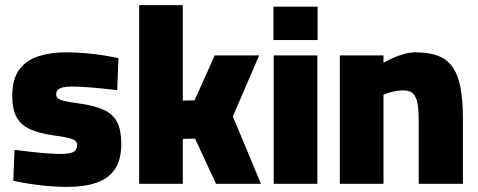

<svg xmlns="http://www.w3.org/2000/svg" viewBox="-20 -720 1871 752"><path d="M242 12Q201 12 160.5 8Q120 4 86.5 -1.5Q53 -7 32 -12L37 -133Q63 -130 96.5 -126Q130 -122 162.5 -119.5Q195 -117 216 -117Q239 -117 253.5 -120Q268 -123 275 -131Q282 -139 282 -152Q282 -163 274.5 -169Q267 -175 247 -180Q227 -185 188 -190Q132 -198 96.5 -214.5Q61 -231 44.5 -262Q28 -293 28 -344Q28 -411 56 -448Q84 -485 131.5 -500Q179 -515 237 -515Q277 -515 316.5 -511.5Q356 -508 389.5 -502.5Q423 -497 444 -492L439 -367Q413 -370 379 -373.5Q345 -377 313 -379Q281 -381 259 -381Q241 -381 227.5 -378Q214 -375 207 -368.5Q200 -362 200 -350Q200 -341 206.5 -335Q213 -329 232 -324.5Q251 -320 288 -315Q349 -307 386 -290Q423 -273 439 -241.5Q455 -210 455 -157Q455 -95 430.5 -58Q406 -21 358.5 -4.5Q311 12 242 12Z M525 0V-700H696V-326L742 -327L821 -503H995L892 -264L1002 0H826L744 -177L696 -176V0Z M1052 0V-503H1223V0ZM1051 -563V-694H1224V-563Z M1311 0V-503H1482V-474Q1497 -483 1518 -492.5Q1539 -502 1562.5 -508.5Q1586 -515 1607 -515Q1660 -515 1695.5 -501.5Q1731 -488 1752.5 -457.5Q1774 -427 1783.5 -377.5Q1793 -328 1793 -257V0H1620V-247Q1620 -290 1615 -316Q1610 -342 1597 -354Q1584 -366 1560 -366Q1546 -366 1531.5 -363.5Q1517 -361 1504 -357Q1491 -353 1482 -349V0Z"/></svg>

Font: Cairo Play Black
Style: Regular
Weight: 900
Version: Version 3.119